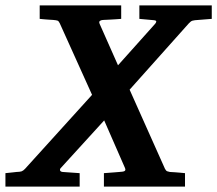

<svg xmlns="http://www.w3.org/2000/svg" viewBox="-64 -691 804 711"><path d="M658.2 -616.2Q647.5 -615.2 642.3 -611.1Q637.2 -606.9 634.8 -604L416 -358.9L546.9 -65.9Q550.8 -58.6 554.9 -56.9Q559.1 -55.2 564.9 -54.2Q573.2 -53.7 582 -53.2Q589.8 -52.7 599.9 -51.8Q609.9 -50.8 621.1 -49.8V0H320.8V-49.8Q330.6 -50.8 340.8 -51.3Q351.1 -51.8 359.4 -52.7Q368.7 -53.7 377.9 -54.2Q383.8 -54.7 388.4 -55.2Q393.1 -55.7 396.2 -57.1Q399.4 -58.6 400.1 -61.3Q400.9 -64 398.9 -68.8L321.8 -245.1L161.1 -68.8Q157.2 -64.9 158.4 -60.1Q159.7 -55.2 168 -54.2L231 -49.8V0H-43.9V-49.8Q-37.1 -50.8 -29.5 -51.3Q-22 -51.8 -16.1 -52.7Q-9.3 -53.7 -2.9 -54.2Q3.4 -54.7 7.8 -54.9Q12.2 -55.2 15.6 -56.4Q19 -57.6 22 -59.8Q24.9 -62 28.8 -65.9L276.9 -339.8L157.2 -605Q153.3 -613.3 148.7 -614.7Q144 -616.2 132.8 -617.2Q125 -617.2 116.7 -618.2Q109.9 -618.7 100.8 -619.4Q91.8 -620.1 83 -621.1V-670.9H384.8V-621.1Q372.6 -620.1 361.1 -619.4Q349.6 -618.7 339.8 -618.2Q328.6 -617.7 318.8 -617.2Q312 -617.2 306.6 -614Q301.3 -610.8 305.2 -602.1L373 -449.2L509.8 -602.1Q513.7 -606 514.6 -610.6Q515.6 -615.2 505.9 -616.2L452.1 -621.1V-670.9H720.2V-621.1Z"/></svg>

Font: Charis SIL Viet
Style: Bold Italic
Weight: 700
Italic angle: -11°
Foundry: SIL International
Version: Version 5.000